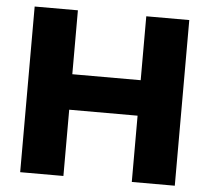

<svg xmlns="http://www.w3.org/2000/svg" viewBox="-51 -760 888 814"><g transform="rotate(5 393.0 -352.5)"><path d="M64 0V-705H248V-433H539V-705H722V0H539V-282H248V0Z"/></g></svg>

Font: Nunito Sans 12pt ExtraLight 12pt Black
Style: Regular
Weight: 900
Version: Version 3.101;gftools[0.9.27]